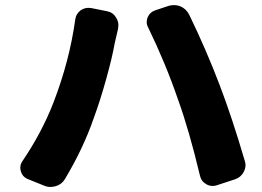

<svg xmlns="http://www.w3.org/2000/svg" viewBox="-20 -742 1040 761"><path d="M192.4 -336.9Q255.9 -502 278.3 -665Q281.2 -687.5 299.8 -701.2Q314.5 -710.9 330.1 -710.9Q335.9 -710.9 341.8 -710L405.3 -697.3Q428.7 -692.4 440.4 -671.9Q449.2 -658.2 449.2 -642.6Q449.2 -635.7 448.2 -628.9Q438.5 -588.9 434.6 -570.3Q424.8 -514.6 400.9 -428.7Q377 -342.8 352.5 -276.4Q310.5 -154.3 237.3 -32.2Q224.6 -10.7 200.2 -3.9Q189.5 -1 179.7 -1Q166 -1 153.3 -6.8L87.9 -33.2Q68.4 -42 62.5 -63.5Q60.5 -70.3 60.5 -77.1Q60.5 -90.8 68.4 -102.5Q146.5 -217.8 192.4 -336.9ZM685.5 -347.7Q636.7 -490.2 567.4 -632.8Q561.5 -643.6 561.5 -654.3Q561.5 -664.1 565.4 -673.8Q574.2 -694.3 595.7 -701.2L648.4 -718.8Q659.2 -721.7 668.9 -721.7Q682.6 -721.7 695.3 -716.8Q717.8 -707 729.5 -684.6Q797.9 -543.9 851.6 -402.3Q899.4 -277.3 950.2 -104.5Q953.1 -95.7 953.1 -87.9Q953.1 -73.2 945.3 -59.6Q934.6 -39.1 911.1 -31.2L839.8 -7.8Q831.1 -4.9 823.2 -4.9Q809.6 -4.9 797.9 -11.7Q777.3 -23.4 772.5 -45.9Q729.5 -226.6 685.5 -347.7Z"/></svg>

Font: Gen Jyuu Gothic Heavy
Style: Bold
Weight: 900
Designer: [Source Han Sans]
Ryoko NISHIZUKA  (kana & ideographs); Paul D. Hunt (Latin, Greek & Cyrillic); Wenlong ZHANG  (bopomofo
Version: Version 1.002.20150607